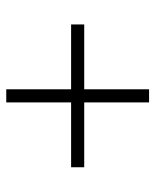

<svg xmlns="http://www.w3.org/2000/svg" viewBox="42 -696 519 644"><g transform="rotate(90 302.0 -374.5)"><path d="M541.5 -353H324V-135.5H280V-353H62.5V-397H280V-614.5H324V-397H541.5Z"/></g></svg>

Font: Russisch Sans ExtraLight
Style: Regular
Weight: 200
Width: 4
Designer: Michael Sharanda (font) & Cristiano Sobral (main changes)
Foundry: Michael Sharanda
Version: Version 2.00;September 8, 2020;FontCreator 13.0.0.2681 64-bi